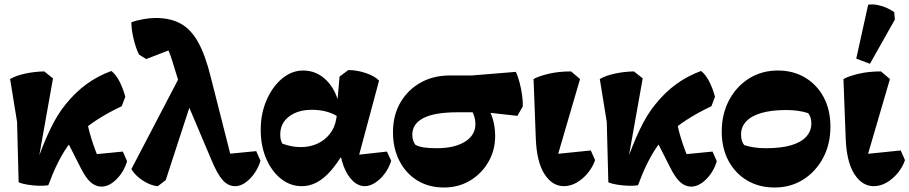

<svg xmlns="http://www.w3.org/2000/svg" viewBox="-20 -815 4050 855"><path d="M195 10Q175 13 149.5 12Q124 11 100.5 7Q77 3 63 -3L56 -272L25 -463Q50 -478 91 -487Q132 -496 177 -497L216 -466L143 -56L137 -74Q171 -171 203 -238Q235 -305 272 -350Q316 -405 367 -441.5Q418 -478 476 -499Q496 -483 511.5 -453.5Q527 -424 538 -384L522 -342Q399 -284 324 -213Q299 -190 277.5 -158.5Q256 -127 235.5 -85.5Q215 -44 195 10ZM432 16Q405 16 382.5 -4.5Q360 -25 336 -74L260 -224L364 -298Q371 -249 387 -197.5Q403 -146 427 -91L373 -125L527 -140L546 -97Q532 -50 499 -17Q466 16 432 16Z M1027 14Q996 14 972 -12.5Q948 -39 921 -104L794 -404Q781 -432 770 -469.5Q759 -507 747 -544Q740 -566 733.5 -582.5Q727 -599 719.5 -613Q712 -627 703 -642L753 -599L631 -552L599 -572Q585 -600 575 -641.5Q565 -683 565 -716Q587 -724 617.5 -729.5Q648 -735 673 -735Q739 -735 785 -709.5Q831 -684 863 -626Q895 -568 919 -470L1015 -92L967 -127L1121 -142L1140 -99Q1125 -51 1092.5 -18.5Q1060 14 1027 14ZM683 14Q663 13 639.5 2Q616 -9 596 -26Q576 -43 565 -62L788 -489L842 -393L718 -13Z M1324 14Q1272 14 1230.5 -19.5Q1189 -53 1165 -109.5Q1141 -166 1141 -237Q1141 -309 1167 -369Q1193 -429 1236 -465Q1279 -501 1330 -501Q1390 -501 1434 -457Q1478 -413 1492 -339L1496 -288Q1470 -307 1439 -316.5Q1408 -326 1369 -326Q1306 -326 1267 -296Q1228 -266 1228 -216Q1228 -203 1230.5 -192.5Q1233 -182 1238 -175Q1258 -168 1277.5 -164Q1297 -160 1319 -160Q1361 -160 1394 -175.5Q1427 -191 1449 -219Q1471 -247 1477 -284L1483 -319L1481 -345L1492 -474L1531 -503Q1570 -503 1609.5 -489.5Q1649 -476 1668 -456L1570 -91L1559 -124L1703 -140L1722 -99Q1713 -69 1694 -43Q1675 -17 1651 -1.5Q1627 14 1605 14Q1575 14 1550 -10.5Q1525 -35 1509.5 -77Q1494 -119 1491 -174L1525 -113H1458L1513 -141Q1468 -62 1422 -24Q1376 14 1324 14Z M1957 20Q1890 20 1839 -11Q1788 -42 1759 -98Q1730 -154 1730 -226Q1730 -301 1762.5 -357.5Q1795 -414 1852 -446.5Q1909 -479 1984 -479H2082L2277 -495Q2286 -477 2293.5 -448.5Q2301 -420 2305 -391Q2309 -362 2308 -341L2284 -299L2141 -315H2017Q1916 -315 1866 -289.5Q1816 -264 1816 -215Q1816 -202 1819.5 -190.5Q1823 -179 1830 -170Q1845 -162 1867 -158.5Q1889 -155 1925 -155Q2004 -155 2050.5 -184Q2097 -213 2097 -262Q2097 -287 2087 -310Q2077 -333 2059 -348L2135 -364Q2160 -330 2172.5 -291.5Q2185 -253 2185 -210Q2185 -146 2155 -94Q2125 -42 2073.5 -11Q2022 20 1957 20Z M2491 14Q2439 14 2404.5 -40Q2370 -94 2366 -198L2356 -463Q2379 -476 2423.5 -486.5Q2468 -497 2523 -497L2563 -463L2456 -97L2415 -125L2611 -145L2630 -102Q2620 -72 2598.5 -45.5Q2577 -19 2549 -2.5Q2521 14 2491 14Z M2821 10Q2801 13 2775.5 12Q2750 11 2726.5 7Q2703 3 2689 -3L2682 -272L2651 -463Q2676 -478 2717 -487Q2758 -496 2803 -497L2842 -466L2769 -56L2763 -74Q2797 -171 2829 -238Q2861 -305 2898 -350Q2942 -405 2993 -441.5Q3044 -478 3102 -499Q3122 -483 3137.5 -453.5Q3153 -424 3164 -384L3148 -342Q3025 -284 2950 -213Q2925 -190 2903.5 -158.5Q2882 -127 2861.5 -85.5Q2841 -44 2821 10ZM3058 16Q3031 16 3008.5 -4.5Q2986 -25 2962 -74L2886 -224L2990 -298Q2997 -249 3013 -197.5Q3029 -146 3053 -91L2999 -125L3153 -140L3172 -97Q3158 -50 3125 -17Q3092 16 3058 16Z M3429 20Q3360 20 3307 -11.5Q3254 -43 3224 -99Q3194 -155 3194 -229Q3194 -307 3226.5 -368.5Q3259 -430 3315.5 -465.5Q3372 -501 3444 -501Q3513 -501 3566 -469Q3619 -437 3648.5 -381Q3678 -325 3678 -251Q3678 -173 3645.5 -112Q3613 -51 3557 -15.5Q3501 20 3429 20ZM3392 -155Q3458 -155 3502.5 -168Q3547 -181 3570 -206Q3593 -231 3593 -265Q3593 -294 3579 -311Q3559 -318 3534 -321.5Q3509 -325 3481 -325Q3416 -325 3371 -312Q3326 -299 3303 -274.5Q3280 -250 3280 -216Q3280 -186 3294 -169Q3314 -162 3339 -158.5Q3364 -155 3392 -155Z M3871 14Q3819 14 3784.5 -40Q3750 -94 3746 -198L3736 -463Q3759 -476 3803.5 -486.5Q3848 -497 3903 -497L3943 -463L3836 -97L3795 -125L3991 -145L4010 -102Q4000 -72 3978.5 -45.5Q3957 -19 3929 -2.5Q3901 14 3871 14ZM3854 -531 3793 -554 3846 -794Q3867 -797 3889 -792.5Q3911 -788 3930.5 -779Q3950 -770 3962 -761L3965 -728Z"/></svg>

Font: Eczar
Style: Bold
Weight: 700
Designer: Vaibhav Singh
Foundry: Rosetta Type Foundry
Version: Version 2.000